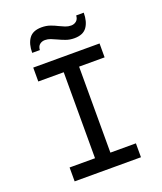

<svg xmlns="http://www.w3.org/2000/svg" viewBox="-161 -1006 939 1110"><g transform="rotate(-20 308.0 -451.0)"><path d="M260.5 0V-700H355V0ZM104 0V-85.5H512V0ZM104 -614.5V-700H512V-614.5ZM386.5 -778Q358 -778 334.2 -786.8Q310.5 -795.5 289.5 -805.5Q272 -814 255.5 -820.2Q239 -826.5 221.5 -826.5Q203 -826.5 189.5 -815.8Q176 -805 174.5 -782H127.5Q127.5 -837.5 151 -870Q174.5 -902.5 228.5 -902.5Q257 -902.5 280.5 -894.2Q304 -886 324 -875.5Q341.5 -867 358.5 -860.2Q375.5 -853.5 393.5 -853.5Q412.5 -853.5 426 -864.8Q439.5 -876 440.5 -898.5H487Q487 -843.5 463.8 -810.8Q440.5 -778 386.5 -778Z"/></g></svg>

Font: Overpass Mono Light Medium
Style: Regular
Weight: 500
Monospace: yes
Version: Version 4.000